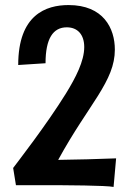

<svg xmlns="http://www.w3.org/2000/svg" viewBox="-20 -732 521 759"><path d="M241 -363C163 -237 46 -87 32 -68L43 0H147C246 0 400 1 429 7L439 -106C363 -103 286 -101 210 -100C270 -210 327 -289 367 -353C410 -422 434 -474 434 -536C434 -620 389 -712 251 -712C162 -712 52 -674 52 -475L160 -482C160 -580 190 -624 244 -624C287 -624 313 -595 313 -546C313 -490 279 -425 241 -363Z"/></svg>

Font: CantoraOne
Style: Regular
Weight: 400
Designer: Pablo Impallari, Rodrigo Fuenzalida
Foundry: Pablo Impallari
Version: Version 1.001